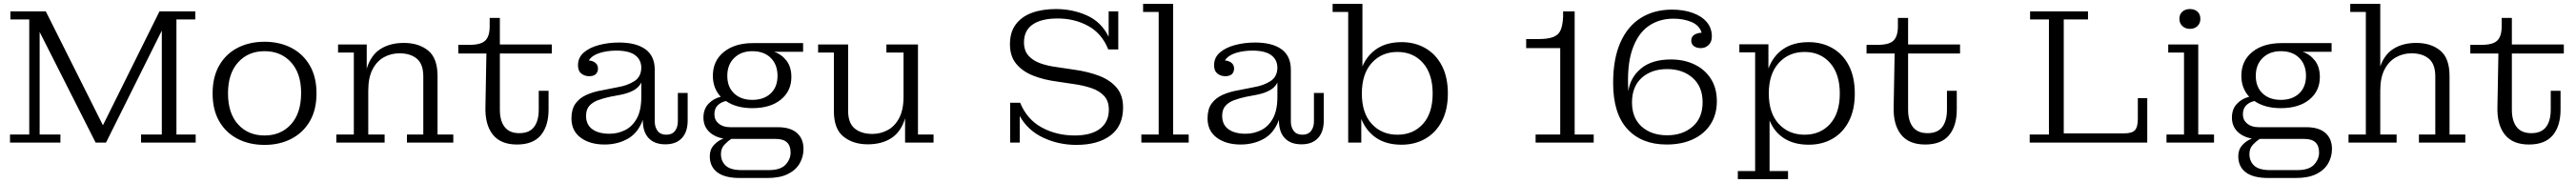

<svg xmlns="http://www.w3.org/2000/svg" viewBox="-20 -741 13388 951"><path d="M32 0V-42H132V-640H34V-682H218L515 -90L809 -682H995V-640H897V-42H997V0H713V-42H821V-582L531 0H477L186 -575V-42H294V0Z M1355 12Q1276 12 1215 -19.5Q1154 -51 1119.5 -110.5Q1085 -170 1085 -256Q1085 -341 1119.5 -401Q1154 -461 1215 -492.5Q1276 -524 1355 -524Q1433 -524 1494 -492.5Q1555 -461 1590 -401Q1625 -341 1625 -256Q1625 -170 1590 -110.5Q1555 -51 1494 -19.5Q1433 12 1355 12ZM1355 -37Q1440 -37 1492.5 -95Q1545 -153 1545 -258Q1545 -360 1492.5 -417.5Q1440 -475 1355 -475Q1270 -475 1217.5 -417Q1165 -359 1165 -256Q1165 -152 1217.5 -94.5Q1270 -37 1355 -37Z M1728 0V-42H1819V-468H1737V-510H1886V-384Q1907 -454 1957 -486Q2007 -518 2079 -518Q2156 -518 2205 -478.5Q2254 -439 2254 -346V-42H2336V0H2095V-42H2180V-344Q2180 -408 2146.5 -436Q2113 -464 2056 -464Q2013 -464 1976 -444Q1939 -424 1916.5 -381Q1894 -338 1894 -270V-42H1979V0Z M2667 10Q2582 10 2541 -42Q2500 -94 2503 -187L2508 -463H2362V-508H2421Q2480 -508 2502.5 -530.5Q2525 -553 2525 -604V-648H2578V-510H2848V-463H2578V-171Q2578 -113 2603 -81Q2628 -49 2679 -49Q2731 -49 2755.5 -81Q2780 -113 2780 -171V-269H2831V-172Q2831 -86 2790.5 -38Q2750 10 2667 10Z M3122 10Q3046 10 2998 -25.5Q2950 -61 2950 -126Q2950 -173 2970.5 -202Q2991 -231 3027 -247.5Q3063 -264 3110 -272L3191 -288Q3240 -296 3276.5 -319Q3313 -342 3313 -391Q3312 -432 3280 -455Q3248 -478 3183 -478Q3137 -478 3097.5 -466Q3058 -454 3040 -427Q3062 -425 3075 -414Q3088 -403 3088 -384Q3086 -345 3042 -345Q3019 -345 3001.5 -358.5Q2984 -372 2984 -402Q2984 -442 3014 -468Q3044 -494 3093 -507Q3142 -520 3197 -520Q3286 -520 3334.5 -485Q3383 -450 3383 -378V-110Q3383 -80 3398 -60.5Q3413 -41 3443 -41Q3473 -41 3488 -60.5Q3503 -80 3503 -110V-258H3554V-114Q3554 -56 3524 -23.5Q3494 9 3438 9Q3382 9 3351.5 -23Q3321 -55 3321 -115V-118Q3296 -50 3243 -20Q3190 10 3122 10ZM3026 -139Q3026 -93 3058.5 -69.5Q3091 -46 3148 -46Q3191 -46 3229 -65Q3267 -84 3290 -126Q3313 -168 3313 -237V-312Q3301 -287 3273 -271.5Q3245 -256 3203 -248L3150 -238Q3117 -231 3088.5 -220.5Q3060 -210 3043 -191Q3026 -172 3026 -139Z M3826 184Q3747 184 3708 154.5Q3669 125 3669 71Q3669 36 3690 13Q3711 -10 3740 -21Q3693 -29 3664.5 -57.5Q3636 -86 3636 -130Q3636 -174 3662 -201.5Q3688 -229 3726 -238Q3685 -282 3685 -347Q3685 -425 3742 -471Q3799 -517 3894 -517H4154V-472H4003Q4042 -459 4067.5 -426Q4093 -393 4093 -341Q4093 -268 4038.5 -223.5Q3984 -179 3890 -179Q3807 -179 3753 -216Q3726 -210 3709.5 -193Q3693 -176 3693 -147Q3693 -117 3715.5 -98.5Q3738 -80 3775 -80H4022Q4088 -80 4122 -50Q4156 -20 4156 33Q4156 74 4136 108.5Q4116 143 4074.5 163.5Q4033 184 3968 184ZM3890 -222Q3950 -222 3985.5 -255.5Q4021 -289 4021 -347Q4021 -405 3986 -440Q3951 -475 3890 -475Q3832 -475 3796 -440Q3760 -405 3760 -347Q3760 -289 3795.5 -255.5Q3831 -222 3890 -222ZM3835 143H3975Q4037 143 4063 114.5Q4089 86 4089 52Q4089 -19 4013 -19H3781Q3764 -9 3745.5 10.5Q3727 30 3727 59Q3727 97 3752 120Q3777 143 3835 143Z M4490 9Q4414 9 4364 -31Q4314 -71 4314 -163V-468H4232V-510H4388V-165Q4388 -101 4422.5 -73Q4457 -45 4514 -45Q4556 -45 4593.5 -65Q4631 -85 4653.5 -128Q4676 -171 4676 -239V-468H4587V-510H4751V-42H4832V0H4684V-126Q4663 -56 4613 -23.5Q4563 9 4490 9Z M5230 0V-207H5282Q5318 -120 5394.5 -78.5Q5471 -37 5565 -37Q5651 -37 5697 -72Q5743 -107 5743 -171Q5743 -216 5718.5 -242.5Q5694 -269 5653 -283Q5612 -297 5562 -304L5475 -317Q5405 -326 5349.5 -348Q5294 -370 5261.5 -409.5Q5229 -449 5229 -511Q5229 -574 5259.5 -614.5Q5290 -655 5343.5 -674.5Q5397 -694 5468 -694Q5555 -694 5629.5 -660.5Q5704 -627 5742 -550V-682H5792V-484H5740Q5707 -567 5636 -606Q5565 -645 5477 -645Q5393 -645 5347.5 -614Q5302 -583 5302 -521Q5302 -478 5325 -452Q5348 -426 5387 -412Q5426 -398 5475 -392L5562 -379Q5635 -369 5692.5 -347Q5750 -325 5783.5 -285.5Q5817 -246 5817 -183Q5817 -86 5751.5 -37Q5686 12 5574 12Q5482 12 5402 -25.5Q5322 -63 5280 -138V0Z M5912 0V-42H6002V-679H5921V-721H6077V-42H6158V0Z M6428 10Q6352 10 6304 -25.5Q6256 -61 6256 -126Q6256 -173 6276.5 -202Q6297 -231 6333 -247.5Q6369 -264 6416 -272L6497 -288Q6546 -296 6582.5 -319Q6619 -342 6619 -391Q6618 -432 6586 -455Q6554 -478 6489 -478Q6443 -478 6403.5 -466Q6364 -454 6346 -427Q6368 -425 6381 -414Q6394 -403 6394 -384Q6392 -345 6348 -345Q6325 -345 6307.5 -358.5Q6290 -372 6290 -402Q6290 -442 6320 -468Q6350 -494 6399 -507Q6448 -520 6503 -520Q6592 -520 6640.5 -485Q6689 -450 6689 -378V-110Q6689 -80 6704 -60.5Q6719 -41 6749 -41Q6779 -41 6794 -60.5Q6809 -80 6809 -110V-258H6860V-114Q6860 -56 6830 -23.5Q6800 9 6744 9Q6688 9 6657.5 -23Q6627 -55 6627 -115V-118Q6602 -50 6549 -20Q6496 10 6428 10ZM6332 -139Q6332 -93 6364.5 -69.5Q6397 -46 6454 -46Q6497 -46 6535 -65Q6573 -84 6596 -126Q6619 -168 6619 -237V-312Q6607 -287 6579 -271.5Q6551 -256 6509 -248L6456 -238Q6423 -231 6394.5 -220.5Q6366 -210 6349 -191Q6332 -172 6332 -139Z M6987 0V-679H6906V-721H7061V-396Q7087 -456 7138 -489Q7189 -522 7265 -522Q7334 -522 7388.5 -490.5Q7443 -459 7474 -399.5Q7505 -340 7505 -255Q7505 -171 7474 -111.5Q7443 -52 7388.5 -20.5Q7334 11 7264 11Q7186 11 7133.5 -24Q7081 -59 7055 -123V0ZM7243 -41Q7325 -41 7375.5 -97Q7426 -153 7426 -255Q7426 -357 7375.5 -414Q7325 -471 7243 -471Q7161 -471 7109.5 -414Q7058 -357 7058 -255Q7058 -153 7109.5 -97Q7161 -41 7243 -41Z M7961 0V-42H8089V-491H7912V-538H7975Q8026 -538 8053.5 -549Q8081 -560 8091.5 -585.5Q8102 -611 8104 -654V-682H8164V-42H8263V0Z M8364 -310Q8364 -436 8402 -521Q8440 -606 8509 -648.5Q8578 -691 8670 -691Q8729 -691 8776 -674.5Q8823 -658 8850 -627Q8877 -596 8877 -551Q8877 -523 8860 -507Q8843 -491 8820 -491Q8797 -491 8783.5 -501.5Q8770 -512 8770 -530Q8770 -550 8785.5 -560Q8801 -570 8824 -571Q8812 -610 8770.5 -627Q8729 -644 8678 -644Q8602 -644 8546.5 -604.5Q8491 -565 8463 -482Q8435 -399 8443 -267Q8453 -339 8509.5 -385.5Q8566 -432 8664 -432Q8733 -432 8787 -406Q8841 -380 8872 -331.5Q8903 -283 8903 -215Q8903 -146 8870.5 -95.5Q8838 -45 8779.5 -17.5Q8721 10 8642 10Q8512 10 8438 -70.5Q8364 -151 8364 -310ZM8645 -38Q8725 -38 8777 -83Q8829 -128 8829 -209Q8829 -291 8777 -336.5Q8725 -382 8645 -382Q8563 -382 8512.5 -336.5Q8462 -291 8462 -209Q8462 -128 8512.5 -83Q8563 -38 8645 -38Z M9012 190V148H9102V-469H9020V-511H9171V-385Q9196 -451 9248.5 -486.5Q9301 -522 9380 -522Q9450 -522 9504.5 -490.5Q9559 -459 9589.5 -399.5Q9620 -340 9620 -255Q9620 -171 9589.5 -111.5Q9559 -52 9505 -20.5Q9451 11 9381 11Q9305 11 9253.5 -21.5Q9202 -54 9177 -115V148H9273V190ZM9359 -41Q9441 -41 9491.5 -97Q9542 -153 9542 -255Q9542 -357 9491.5 -414Q9441 -471 9359 -471Q9277 -471 9225 -414Q9173 -357 9173 -255Q9173 -153 9225 -97Q9277 -41 9359 -41Z M9986 10Q9901 10 9860 -42Q9819 -94 9822 -187L9827 -463H9681V-508H9740Q9799 -508 9821.5 -530.5Q9844 -553 9844 -604V-648H9897V-510H10167V-463H9897V-171Q9897 -113 9922 -81Q9947 -49 9998 -49Q10050 -49 10074.5 -81Q10099 -113 10099 -171V-269H10150V-172Q10150 -86 10109.5 -38Q10069 10 9986 10Z M10529 0V-42H10629V-640H10531V-682H10832V-640H10706V-48H11020Q11060 -48 11075.5 -64Q11091 -80 11091 -124V-231H11140V0Z M11362 -591Q11338 -591 11322.5 -605.5Q11307 -620 11307 -643Q11307 -667 11322.5 -680.5Q11338 -694 11362 -694Q11386 -694 11401 -680.5Q11416 -667 11416 -643Q11416 -620 11401 -605.5Q11386 -591 11362 -591ZM11240 0V-42H11331V-468H11249V-510H11405V-42H11487V0Z M11770 184Q11691 184 11652 154.5Q11613 125 11613 71Q11613 36 11634 13Q11655 -10 11684 -21Q11637 -29 11608.5 -57.5Q11580 -86 11580 -130Q11580 -174 11606 -201.5Q11632 -229 11670 -238Q11629 -282 11629 -347Q11629 -425 11686 -471Q11743 -517 11838 -517H12098V-472H11947Q11986 -459 12011.5 -426Q12037 -393 12037 -341Q12037 -268 11982.5 -223.5Q11928 -179 11834 -179Q11751 -179 11697 -216Q11670 -210 11653.5 -193Q11637 -176 11637 -147Q11637 -117 11659.5 -98.5Q11682 -80 11719 -80H11966Q12032 -80 12066 -50Q12100 -20 12100 33Q12100 74 12080 108.5Q12060 143 12018.5 163.5Q11977 184 11912 184ZM11834 -222Q11894 -222 11929.5 -255.5Q11965 -289 11965 -347Q11965 -405 11930 -440Q11895 -475 11834 -475Q11776 -475 11740 -440Q11704 -405 11704 -347Q11704 -289 11739.5 -255.5Q11775 -222 11834 -222ZM11779 143H11919Q11981 143 12007 114.5Q12033 86 12033 52Q12033 -19 11957 -19H11725Q11708 -9 11689.5 10.5Q11671 30 11671 59Q11671 97 11696 120Q11721 143 11779 143Z M12186 0V-42H12276V-679H12195V-721H12351V-396Q12373 -459 12421.5 -488.5Q12470 -518 12538 -518Q12614 -518 12662.5 -478.5Q12711 -439 12711 -346V-42H12793V0H12552V-42H12637V-344Q12637 -408 12603.5 -436Q12570 -464 12513 -464Q12470 -464 12433 -443.5Q12396 -423 12373.5 -380.5Q12351 -338 12351 -270V-42H12436V0Z M13124 10Q13039 10 12998 -42Q12957 -94 12960 -187L12965 -463H12819V-508H12878Q12937 -508 12959.5 -530.5Q12982 -553 12982 -604V-648H13035V-510H13305V-463H13035V-171Q13035 -113 13060 -81Q13085 -49 13136 -49Q13188 -49 13212.5 -81Q13237 -113 13237 -171V-269H13288V-172Q13288 -86 13247.5 -38Q13207 10 13124 10Z"/></svg>

Font: Montagu Slab 16pt Light
Style: Regular
Weight: 300
Designer: Florian Karsten
Foundry: Florian Karsten
Version: Version 1.000; ttfautohint (v1.8.3)